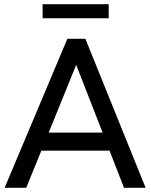

<svg xmlns="http://www.w3.org/2000/svg" viewBox="-20 -895 720 915"><path d="M2 0 301 -710H387L674 0H571L502 -177H177L105 0ZM212 -263H469L343 -586ZM183 -875H498V-808H183Z"/></svg>

Font: Livvic Medium
Style: Regular
Weight: 500
Designer: Jacques Le Bailly, Baron von Fonthausen
Version: Version 1.001; ttfautohint (v1.8.2)